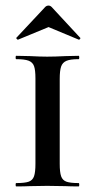

<svg xmlns="http://www.w3.org/2000/svg" viewBox="-20 -668 340 688"><path d="M262 -12Q264 -12 264 -6Q264 0 262 0Q232 0 215 -1L149 -2L87 -1Q69 0 38 0Q36 0 36 -6Q36 -12 38 -12Q69 -12 83 -17Q97 -22 102 -36.5Q107 -51 107 -81V-387Q107 -417 102 -431Q97 -445 82.5 -450.5Q68 -456 38 -456Q36 -456 36 -462Q36 -468 38 -468L87 -467Q125 -465 149 -465Q176 -465 216 -467L262 -468Q264 -468 264 -462Q264 -456 262 -456Q232 -456 218 -450Q204 -444 199 -429.5Q194 -415 194 -385V-81Q194 -51 199 -36.5Q204 -22 218 -17Q232 -12 262 -12ZM154 -648Q160 -648 165 -643L267 -533Q268 -533 268 -531Q268 -529 265.5 -527Q263 -525 262 -526L154 -571L45 -526Q43 -525 40 -528.5Q37 -532 39 -533L142 -643Q147 -648 154 -648Z"/></svg>

Font: Cormorant SC SemiBold
Style: Regular
Weight: 600
Designer: Christian Thalmann (Catharsis Fonts)
Foundry: Catharsis Fonts
Version: Version 4.000